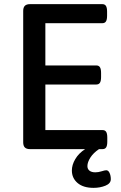

<svg xmlns="http://www.w3.org/2000/svg" viewBox="-20 -720 586 927"><path d="M515 145Q515 166 489 176.5Q463 187 432 187Q382 187 354.5 163.5Q327 140 327 103Q327 76 343.5 48Q360 20 391 0H125Q108 0 100 -8Q92 -16 92 -33V-667Q92 -684 100 -692Q108 -700 125 -700H474Q486 -700 491.5 -691.5Q497 -683 497 -664V-644Q497 -625 491.5 -616.5Q486 -608 474 -608H199V-404H445Q457 -404 462.5 -395.5Q468 -387 468 -368V-348Q468 -329 462.5 -320.5Q457 -312 445 -312H199V-92H475Q487 -92 492.5 -83.5Q498 -75 498 -56V-36Q498 -17 492.5 -8.5Q487 0 475 0H458Q431 18 416.5 40.5Q402 63 402 82Q402 96 412 104Q422 112 440 112Q455 112 470.5 107Q486 102 493 102Q503 102 509 115Q515 128 515 145Z"/></svg>

Font: Asap-Medium
Style: Regular
Weight: 500
Designer: Pablo Cosgaya
Foundry: Omnibus-Type
Version: Version 2.000; ttfautohint (v1.8)